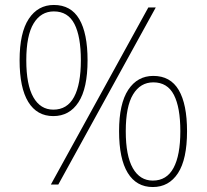

<svg xmlns="http://www.w3.org/2000/svg" viewBox="-20 -744 833 774"><path d="M59 -501Q59 -612 96 -668Q133 -724 197 -724Q266 -724 299.5 -667Q333 -610 333 -501Q333 -388 296.5 -332Q260 -276 195 -276Q129 -276 94 -333Q59 -390 59 -501ZM608 -714 215 0H185L578 -714ZM86 -501Q86 -402 114.5 -352Q143 -302 195 -302Q251 -302 278.5 -353Q306 -404 306 -501Q306 -597 280 -647.5Q254 -698 197 -698Q145 -698 115.5 -649.5Q86 -601 86 -501ZM460 -215Q460 -326 497 -382Q534 -438 598 -438Q667 -438 700.5 -381Q734 -324 734 -215Q734 -102 697.5 -46Q661 10 596 10Q530 10 495 -47Q460 -104 460 -215ZM487 -215Q487 -116 515.5 -66Q544 -16 596 -16Q652 -16 679.5 -67Q707 -118 707 -215Q707 -311 681 -361.5Q655 -412 598 -412Q546 -412 516.5 -363.5Q487 -315 487 -215Z"/></svg>

Font: Noto Sans Sinhala UI Thin
Style: Regular
Weight: 100
Designer: Jelle Bosma - Monotype Design Team
Foundry: Monotype Imaging Inc.
Version: Version 2.006; ttfautohint (v1.8.4.7-5d5b)